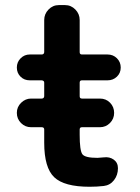

<svg xmlns="http://www.w3.org/2000/svg" viewBox="-20 -710 540 740"><path d="M379.9 -103.5Q402.3 -106.4 418.5 -94.7Q434.6 -83 434.6 -61.5Q434.6 -35.2 419.4 -15.6Q404.3 3.9 379.9 6.8Q353.5 9.8 325.2 9.8Q227.5 9.8 189 -26.9Q150.4 -63.5 150.4 -160.2V-210.9Q150.4 -219.7 140.6 -219.7H99.6Q77.1 -219.7 61 -235.8Q44.9 -252 44.9 -274.9Q44.9 -297.9 61.5 -314Q78.1 -330.1 99.6 -330.1H140.6Q149.4 -330.1 150.4 -338.9V-391.6Q150.4 -399.4 140.6 -400.4H94.7Q73.2 -400.4 59.1 -414.6Q44.9 -428.7 44.9 -449.7Q44.9 -470.7 59.6 -485.4Q74.2 -500 94.7 -500H140.6Q149.4 -500 150.4 -508.8V-632.8Q150.4 -656.2 167 -673.3Q183.6 -690.4 207 -690.4H230.5Q253.9 -690.4 270.5 -673.3Q287.1 -656.2 287.1 -632.8V-508.8Q287.1 -500 295.9 -500H394.5Q416 -500 430.7 -485.4Q445.3 -470.7 445.3 -449.7Q445.3 -428.7 430.7 -414.6Q416 -400.4 394.5 -400.4H295.9Q287.1 -400.4 287.1 -391.6V-338.9Q287.1 -330.1 295.9 -330.1H365.2Q388.7 -330.1 404.3 -314Q419.9 -297.9 419.9 -274.9Q419.9 -252 403.8 -235.8Q387.7 -219.7 365.2 -219.7H295.9Q287.1 -219.7 287.1 -210.9V-190.4Q287.1 -129.9 297.4 -115.7Q307.6 -101.6 355.5 -101.6Q362.3 -101.6 379.9 -103.5Z"/></svg>

Font: Rounded Mgen+ 1mn bold
Style: Bold
Weight: 700
Designer: [Source Han Sans]
Ryoko NISHIZUKA  (kana & ideographs); Paul D. Hunt (Latin, Greek & Cyrillic); Wenlong ZHANG  (bopomofo
Version: Version 1.059.20150602